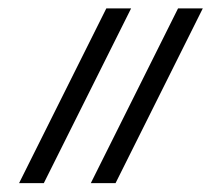

<svg xmlns="http://www.w3.org/2000/svg" viewBox="-20 -734 518 447"><path d="M452.1 -714.4H394.5L191.4 -307.6H249ZM285.2 -714.4H227.5L24.4 -307.6H82Z"/></svg>

Font: Cardo
Style: Italic
Weight: 400
Designer: David J. Perry
Foundry: David J. Perry
Version: Version 0.99